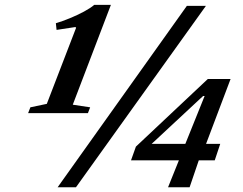

<svg xmlns="http://www.w3.org/2000/svg" viewBox="-20 -786 1018 806"><path d="M222 0 764.5 -761.5H844.5L299 0ZM98 -311 107.5 -335.5 176.5 -350 299.5 -669.5 296.5 -672.5 217.5 -660.5 214.5 -688.5Q241.5 -696.5 273.2 -709.5Q305 -722.5 332.8 -737.5Q360.5 -752.5 375.5 -765.5H445.5L285.5 -346.5L358.5 -335.5L349 -311ZM530 -113 550.5 -170.5 852.5 -454.5H948L845 -182H904.5L881.5 -113H814.5L776 0H685.5L731 -113ZM616.5 -182H758L839 -383H832.5Z"/></svg>

Font: Libre Caslon Text SemiBold Italic
Style: Regular
Weight: 600
Italic angle: -22.583°
Designer: Pablo Impallari, Rodrigo Fuenzalida, Katja Schimmel
Foundry: Pablo Impallari, Rodrigo Fuenzalida
Version: Version 2.000